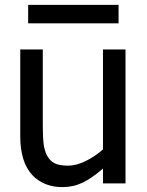

<svg xmlns="http://www.w3.org/2000/svg" viewBox="-20 -747 598 782"><path d="M462.9 -651.9H94.7V-727.1H462.9ZM491.2 0H399.4V-60.5Q354.5 -21.5 316.7 -3.2Q278.8 15.1 233.9 15.1Q197.3 15.1 166 2.9Q134.8 -9.3 111.8 -33.7Q62.5 -86.9 62.5 -191.4V-545.4H154.3V-234.9Q154.3 -187.5 157.7 -160.4Q161.1 -133.3 171.9 -112.8Q183.6 -91.3 202.9 -81.8Q222.2 -72.3 257.8 -72.3Q290 -72.3 327.9 -90.6Q365.7 -108.9 399.4 -138.2V-545.4H491.2Z"/></svg>

Font: SG Kara Bold
Style: Regular
Weight: 400
Designer: Damoon Khanjanzadeh
Version: Version 1.000